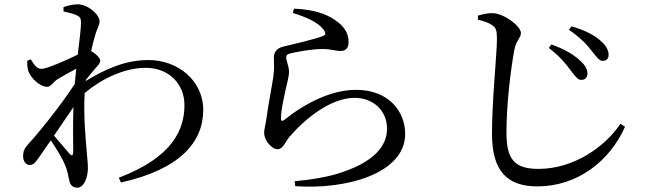

<svg xmlns="http://www.w3.org/2000/svg" viewBox="-20 -818 3040 889"><path d="M246 -451C268 -464 301 -483 333 -500L326 -429C257 -323 153 -196 111 -151C92 -130 87 -116 87 -94C87 -70 102 -53 119 -54C136 -54 147 -70 161 -90L215 -168C242 -129 271 -80 281 -55C291 -31 295 -11 300 14C304 38 315 51 339 51C369 51 387 2 387 -39C387 -63 384 -82 382 -112C377 -168 366 -282 372 -387C446 -450 553 -504 654 -504C765 -504 834 -426 834 -332C834 -220 782 -91 530 5L540 27C818 -35 921 -163 921 -309C921 -447 801 -540 668 -540C561 -540 469 -499 377 -443L378 -449L420 -500C434 -515 444 -525 444 -537C444 -550 422 -571 404 -580L402 -581C408 -611 415 -635 419 -649C429 -687 441 -700 441 -719C441 -751 387 -798 340 -798C316 -798 294 -792 274 -785V-765C298 -760 318 -755 331 -749C348 -742 355 -736 355 -714C355 -685 348 -631 340 -565C289 -540 197 -499 172 -499C153 -499 139 -515 123 -543L106 -537C106 -523 106 -508 110 -492C121 -457 165 -416 198 -416C216 -416 225 -437 246 -451ZM320 -322C317 -239 319 -157 319 -113C318 -96 312 -95 303 -105L230 -190Z M1336 -758C1397 -739 1451 -716 1477 -682C1490 -666 1489 -657 1475 -651C1437 -636 1340 -614 1291 -602C1258 -594 1248 -573 1248 -551C1248 -528 1251 -504 1246 -466C1239 -417 1221 -327 1214 -271C1210 -242 1203 -220 1203 -202C1203 -187 1211 -166 1225 -151C1239 -135 1252 -127 1266 -127C1289 -127 1301 -160 1319 -183C1391 -267 1510 -365 1622 -365C1708 -365 1772 -306 1772 -222C1772 -147 1719 -66 1537 -12C1491 2 1417 15 1344 21L1347 44C1582 61 1856 -14 1856 -198C1856 -301 1781 -402 1629 -402C1515 -402 1395 -342 1295 -262C1287 -256 1282 -257 1281 -268C1281 -312 1294 -361 1303 -405C1310 -439 1319 -464 1318 -490C1317 -512 1305 -539 1305 -551C1305 -561 1309 -568 1326 -571C1351 -577 1419 -591 1473 -591C1517 -591 1529 -582 1557 -582C1582 -582 1594 -597 1594 -623C1594 -664 1575 -697 1527 -728C1491 -752 1436 -774 1341 -778Z M2621 -494C2642 -467 2654 -448 2671 -448C2688 -448 2699 -458 2700 -475C2701 -497 2688 -519 2661 -542C2633 -567 2589 -593 2533 -612L2521 -596C2571 -558 2598 -525 2621 -494ZM2720 -582C2743 -554 2754 -536 2771 -536C2788 -536 2798 -547 2798 -564C2798 -588 2783 -612 2754 -635C2728 -657 2686 -679 2626 -696L2614 -680C2665 -646 2698 -611 2720 -582ZM2193 -727C2221 -720 2242 -713 2258 -702C2276 -691 2281 -678 2281 -637C2281 -575 2258 -350 2258 -198C2258 -22 2332 45 2468 45C2654 45 2803 -72 2874 -231L2853 -245C2781 -138 2637 -36 2473 -36C2360 -36 2325 -82 2325 -205C2325 -335 2344 -490 2361 -585C2370 -633 2392 -642 2392 -665C2392 -697 2315 -755 2262 -757C2242 -758 2220 -753 2193 -746Z"/></svg>

Font: Noto Serif HK Medium
Style: Regular
Weight: 500
Designer: Ryoko NISHIZUKA 西塚涼子 (kana & ideographs); Frank Grießhammer (Latin, Greek & Cyrillic); Wenlong ZHANG 张文龙 (bopomofo); San
Foundry: Adobe
Version: Version 2.001;hotconv 1.1.0;makeotfexe 2.6.0